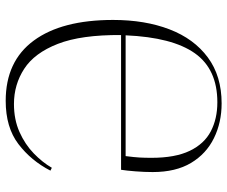

<svg xmlns="http://www.w3.org/2000/svg" viewBox="-82 -702 798 674"><g transform="rotate(-90 317.0 -365.0)"><path d="M291 14Q224 14 169 -13Q114 -40 82 -93.5Q50 -147 50 -228Q50 -257 52.5 -288.5Q55 -320 58 -339H531Q532 -479 500 -561Q468 -643 412.5 -679Q357 -715 289 -715Q234 -715 190.5 -695.5Q147 -676 115.5 -645.5Q84 -615 65 -582L55 -587Q90 -655 148.5 -699.5Q207 -744 300 -744Q439 -744 511.5 -645.5Q584 -547 584 -367Q584 -255 551 -169Q518 -83 452.5 -34.5Q387 14 291 14ZM295 -1Q411 -1 467 -80Q523 -159 530 -323H106Q102 -292 101 -273.5Q100 -255 100 -232Q100 -149 124.5 -98Q149 -47 193 -24Q237 -1 295 -1Z"/></g></svg>

Font: Display Extralight
Style: Regular
Weight: 200
Designer: Latin by Veronika Burian and Jose Scaglione. Greek by Irene Vlachou. Cyrillic by Vera Evstafieva.
Foundry: TypeTogether
Version: Version 3.002